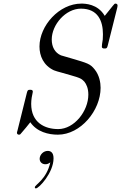

<svg xmlns="http://www.w3.org/2000/svg" viewBox="-20 -725 672 1065"><path d="M173 314C173 317 175 320 179 320C196 320 277 233 277 153C277 118 258 112 245 112C220 112 200 134 200 156C200 174 214 186 231 186C237 186 245 186 259 176C238 271 173 300 173 314ZM74 12C74 18 79 22 85 22C92 22 93 20 101 10C112 -2 138 -34 148 -47C185 7 249 22 301 22C427 22 538 -112 538 -238C538 -267 531 -308 505 -340C480 -371 468 -374 373 -402C354 -407 323 -416 318 -418C284 -433 267 -465 267 -506C267 -588 344 -677 429 -677C523 -677 551 -609 551 -535C551 -509 550 -502 546 -480L545 -466C545 -456 555 -456 560 -456C571 -456 574 -457 578 -474L630 -681C631 -685 632 -691 632 -695C632 -697 631 -705 621 -705C616 -705 615 -704 606 -693L561 -637C522 -704 451 -705 431 -705C308 -705 199 -582 199 -467C199 -415 221 -362 279 -335C285 -332 307 -326 322 -322L371 -308C423 -293 431 -290 448 -272C459 -258 470 -236 470 -200C470 -109 392 -9 303 -9C228 -9 153 -45 153 -149C153 -172 158 -199 161 -210C161 -212 162 -214 162 -216C162 -227 153 -227 147 -227C135 -227 133 -225 129 -210L77 -1C75 6 74 9 74 12Z"/></svg>

Font: CMU Serif
Style: Italic
Weight: 500
Italic angle: -14.04°
Version: Version 0.7.0